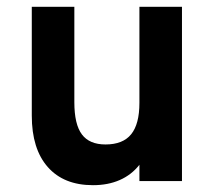

<svg xmlns="http://www.w3.org/2000/svg" viewBox="-20 -531 632 563"><path d="M252.6 12Q167.1 12 120.2 -41.1Q73.2 -94.3 73.2 -192V-511H198V-231.2Q198 -166.5 220.1 -136.9Q242.1 -107.4 289.4 -107.4Q340.4 -107.4 364.6 -137.3Q388.8 -167.2 388.8 -229.2V-511H513.6V0H388.8V-47.8Q365.5 -18.1 331.1 -3.1Q296.8 12 252.6 12Z"/></svg>

Font: Overpass
Style: Regular
Weight: 400
Designer: Delve Withrington, Dave Bailey, Thomas Jockin
Foundry: Delve Fonts LLC
Version: Version 4.000